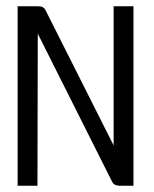

<svg xmlns="http://www.w3.org/2000/svg" viewBox="-20 -595 488 610"><path d="M99 -5 100 -488 337 -16C341 -9 348 -5 360 -5H404V-575H341V-133L124 -564C120 -571 114 -575 103 -575H36V-5Z"/></svg>

Font: Charger Pro
Style: LitNar
Weight: 300
Designer: Jasper
Foundry: Cannot Into Space Fonts
Version: Version 1.09